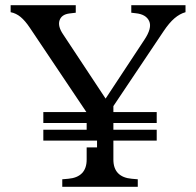

<svg xmlns="http://www.w3.org/2000/svg" viewBox="-20 -720 756 740"><path d="M511 -29V0H220V-29L243 -31Q278 -34 296 -52.5Q314 -71 314 -105V-152H354V-178H147V-220H314V-246H147V-288H313L95 -613Q77 -640 59.5 -654.5Q42 -669 21 -673V-700H272V-671L247 -668Q217 -664 209.5 -641.5Q202 -619 223 -588L387 -340L536 -566Q567 -612 555 -638.5Q543 -665 503 -669L486 -671V-700H695V-673Q673 -667 652.5 -649.5Q632 -632 610 -599L417 -311V-288H584V-246H417V-220H584V-178H417V-105Q417 -71 435 -52.5Q453 -34 488 -31Z"/></svg>

Font: Redaction
Style: Regular
Weight: 400
Designer: Jeremy Mickel / Forest Young
Foundry: MCKL
Version: Version 2.001; Redaction